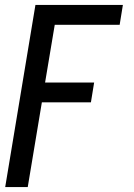

<svg xmlns="http://www.w3.org/2000/svg" viewBox="-20 -540 540 775"><path d="M1 215 123 -520H476L463 -440H201L162 -207H360L347 -127H149L92 215Z"/></svg>

Font: Iosevka SS18 Medium
Style: Italic
Weight: 500
Italic angle: -9°
Monospace: yes
Designer: Belleve Invis
Foundry: Belleve Invis
Version: Version 25.1.1; ttfautohint (v1.8.4)